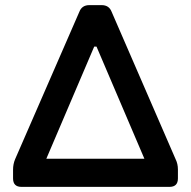

<svg xmlns="http://www.w3.org/2000/svg" viewBox="-20 -730 748 750"><path d="M31 -33V-67Q31 -89 39 -108L290 -684Q300 -710 329 -710H377Q406 -710 416 -684L666 -108Q675 -90 675 -68V-33Q675 0 642 0H64Q31 0 31 -33ZM544 -110 357 -548H348L161 -110Z"/></svg>

Font: Asap-SemiBold
Style: Regular
Weight: 600
Designer: Pablo Cosgaya
Foundry: Omnibus-Type
Version: Version 2.000; ttfautohint (v1.8)